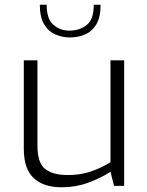

<svg xmlns="http://www.w3.org/2000/svg" viewBox="-20 -789 626 815"><path d="M242 6Q165 6 123 -33Q81 -72 81 -158V-533H139V-171Q139 -97 172 -71.5Q205 -46 267 -46Q319 -46 361 -59.5Q403 -73 449 -100V-533H507V0H464L449 -60Q408 -33 354.5 -13.5Q301 6 242 6ZM277 -630Q244 -630 214.5 -643Q185 -656 167 -686.5Q149 -717 149 -769H178Q178 -708 207.5 -683Q237 -658 277 -659Q321 -660 349.5 -684Q378 -708 378 -769H407Q407 -715 388.5 -685Q370 -655 340.5 -642.5Q311 -630 277 -630Z"/></svg>

Font: Exo Thin Light
Style: Regular
Weight: 300
Version: Version 2.000